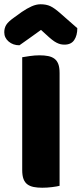

<svg xmlns="http://www.w3.org/2000/svg" viewBox="-39 -874 382 899"><path d="M153 -734Q122 -711 98 -694.5Q74 -678 52 -662Q22 -662 1.5 -679.5Q-19 -697 -19 -723Q-19 -743 -9.5 -758Q0 -773 27 -792L63 -818Q88 -835 109.5 -844.5Q131 -854 151 -854Q178 -854 197 -845Q216 -836 242 -813L323 -742Q323 -708 308.5 -686.5Q294 -665 263 -665Q253 -665 244.5 -667Q236 -669 226 -674Q216 -679 204 -688.5Q192 -698 176 -713ZM240 -4Q229 -1 205.5 2Q182 5 159 5Q136 5 118.5 1.5Q101 -2 89 -11Q77 -20 71 -36Q65 -52 65 -78V-606Q76 -608 100 -611.5Q124 -615 146 -615Q169 -615 186.5 -611.5Q204 -608 216 -599Q228 -590 234 -574Q240 -558 240 -532Z"/></svg>

Font: Baloo Bhai
Style: Regular
Weight: 400
Designer: Supriya Tembe, Noopur Datye and Ek Type
Foundry: Ek Type
Version: Version 1.443;PS 1.000;hotconv 16.6.51;makeotf.lib2.5.65220;